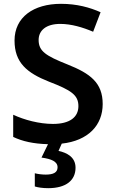

<svg xmlns="http://www.w3.org/2000/svg" viewBox="-20 -744 599 1004"><path d="M375 133C375 78 331 55 286 45L303 7C441 -8 517 -89 517 -200C517 -312 451 -360 333 -407C220 -452 182 -476 182 -535C182 -584 220 -619 295 -619C353 -619 413 -601 467 -578L506 -680C450 -705 382 -724 299 -724C155 -724 56 -654 56 -532C56 -417 120 -363 236 -317C353 -272 390 -247 390 -189C390 -132 346 -96 257 -96C185 -96 107 -117 49 -144V-28C97 -5 155 8 231 10L197 80C248 87 281 100 281 131C281 158 259 169 219 169C199 169 177 166 162 162V231C177 236 203 240 232 240C324 240 375 200 375 133Z"/></svg>

Font: Noto Sans Syriac SemiBold
Style: Regular
Weight: 600
Designer: Patrick Giasson and the Monotype Design Team
Foundry: Monotype Imaging Inc.
Version: Version 3.000